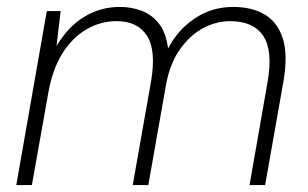

<svg xmlns="http://www.w3.org/2000/svg" viewBox="-20 -534 890 554"><path d="M27 0 115 -502H155L143 -401Q176 -457 223 -485.5Q270 -514 326 -514Q359 -514 388.5 -503Q418 -492 438.5 -466Q459 -440 465 -394Q492 -447 541.5 -480.5Q591 -514 653 -514Q707 -514 744 -492Q781 -470 796 -423Q811 -376 798 -300L745 0H700L752 -297Q768 -388 739.5 -430.5Q711 -473 644 -473Q604 -473 566.5 -453Q529 -433 500.5 -393.5Q472 -354 460 -295L408 0H363L416 -300Q431 -389 404 -431Q377 -473 316 -473Q270 -473 229 -449Q188 -425 159.5 -379Q131 -333 119 -264L72 0Z"/></svg>

Font: DM Sans 16pt ExtraLight
Style: Italic
Weight: 250
Italic angle: -10°
Version: Version 4.004;gftools[0.9.30]